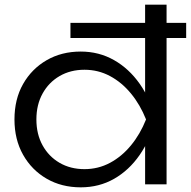

<svg xmlns="http://www.w3.org/2000/svg" viewBox="-20 -790 818 823"><path d="M326 13Q244 13 180 -24Q116 -61 79 -126.5Q42 -192 42 -278Q42 -365 79 -430Q116 -495 180 -532Q244 -569 326 -569Q404 -569 468.5 -532.5Q533 -496 579 -430.5Q625 -365 646 -278Q624 -191 578.5 -125.5Q533 -60 469 -23.5Q405 13 326 13ZM342 -65Q401 -65 451.5 -92Q502 -119 541.5 -167Q581 -215 606 -278Q581 -341 541.5 -389Q502 -437 451.5 -464Q401 -491 342 -491Q282 -491 235.5 -464Q189 -437 162.5 -389Q136 -341 136 -278Q136 -215 162.5 -167Q189 -119 235.5 -92Q282 -65 342 -65ZM602 0V-197L618 -236V-321L602 -350V-770H694V0ZM282 -627V-692H778V-627Z"/></svg>

Font: Unbounded Light
Style: Regular
Weight: 300
Designer: Luke Prowse, Jean-Baptiste Morizot, Fátima Lázaro, Florian Runge
Foundry: NaN
Version: Version 1.700